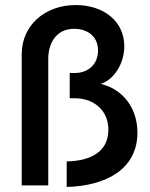

<svg xmlns="http://www.w3.org/2000/svg" viewBox="-20 -734 595 760"><path d="M244 -95V6C399 2 524 -64 524 -209C524 -304 469 -380 379 -402C430 -418 472 -481 472 -551C472 -650 390 -714 280 -714C157 -714 66 -633 66 -520V0H171V-501C171 -560 200 -620 274 -620C319 -620 368 -596 368 -534C368 -481 331 -445 275 -445H256V-345H276C351 -345 409 -298 409 -220C409 -134 340 -97 244 -95Z"/></svg>

Font: FIGSv2-sans-serif SemiBold
Style: Regular
Weight: 600
Designer: Matt McInerney, Pablo Impallari, Rodrigo Fuenzalida,Mirko Velimirovic
Foundry: Matt McInerney, Pablo Impallari, Rodrigo Fuenzalida
Version: Version 4.021;hotconv 1.0.109;makeotfexe 2.5.65596